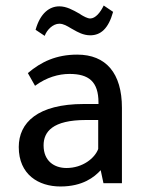

<svg xmlns="http://www.w3.org/2000/svg" viewBox="-20 -664 535 696"><path d="M422 0V-273C422 -399 364 -466 260 -466C184 -466 129 -440 81 -399L107 -353C149 -384 193 -396 232 -396C301 -396 337 -369 337 -292V-287H284C116 -287 48 -219 48 -131C48 -31 120 12 199 12C280 12 322 -22 345 -47L355 0H422ZM336 -229V-124C324 -91 280 -55 221 -55C177 -55 138 -80 138 -137C138 -186 170 -229 292 -229H336ZM390 -621 356 -644C344 -619 326 -597 307 -597C297 -597 283 -605 273 -611C271 -613 269 -614 267 -615C244 -628 221 -641 195 -641C160 -641 126 -617 109 -556L142 -534C150 -556 172 -578 195 -578C210 -578 223 -570 238 -561C241 -559 244 -558 247 -556C261 -548 282 -536 307 -536C345 -536 373 -560 390 -621Z"/></svg>

Font: Tajawal Medium
Style: Regular
Weight: 500
Designer: Boutros Fonts
Foundry: Created by Boutros International 2017
Version: Version 1.700